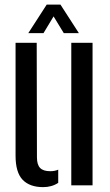

<svg xmlns="http://www.w3.org/2000/svg" viewBox="-20 -780 464 808"><path d="M45.5 -125V-600H134.5L135.5 -117.5Q135.5 -87 148.8 -73.2Q162 -59.5 191.5 -59.5Q210.5 -59.5 225 -66V-10.5Q198 7.5 161.5 7.5Q105 7.5 75.2 -23.5Q45.5 -54.5 45.5 -125ZM280 0V-600H369.5V0ZM99 -640.5 176.5 -760.5H234.5L312 -640.5H248.5L205.5 -711L163 -640.5Z"/></svg>

Font: Big Shoulders Stencil Text Thin Medium
Style: Regular
Weight: 500
Version: Version 2.001